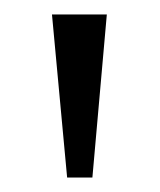

<svg xmlns="http://www.w3.org/2000/svg" viewBox="-20 -734 221 266"><path d="M73 -488H108L128 -714H52Z"/></svg>

Font: Noto Serif Georgian Light
Style: Regular
Weight: 300
Designer: Monotype Design Team, Akaki Razmadze
Foundry: Google LLC
Version: Version 2.003